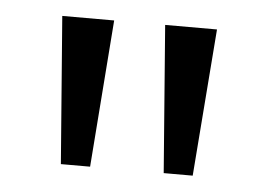

<svg xmlns="http://www.w3.org/2000/svg" viewBox="-32 -753 465 335"><g transform="rotate(5 200.5 -585.0)"><path d="M155.8 -713.9 136.2 -456.1H85L64.9 -713.9ZM335.9 -713.9 315.9 -456.1H265.1L245.1 -713.9Z"/></g></svg>

Font: f3_1792  
Style: Regular
Weight: 400
Foundry: Ascender Corporation
Version: Version 1.10